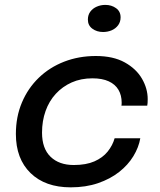

<svg xmlns="http://www.w3.org/2000/svg" viewBox="-20 -774 672 804"><path d="M276 10.5Q169.5 10.5 108 -49.2Q46.5 -109 46.5 -213Q46.5 -285 71.8 -344.8Q97 -404.5 142.2 -448.2Q187.5 -492 248.8 -515.8Q310 -539.5 381.5 -539.5Q454 -539.5 502.2 -512.8Q550.5 -486 574.5 -444.5Q598.5 -403 598.5 -359Q598.5 -349.5 598 -342.5Q597.5 -335.5 596.5 -331.5H488.5Q489 -334 489.2 -337Q489.5 -340 489.5 -344Q489.5 -375 476 -398Q462.5 -421 435.2 -433.5Q408 -446 367 -446Q319 -446 280.2 -428.8Q241.5 -411.5 213.5 -381Q185.5 -350.5 170.8 -309Q156 -267.5 156 -218.5Q156 -152 191.8 -117.5Q227.5 -83 289 -83Q340.5 -83 375.2 -98.2Q410 -113.5 430.8 -139.2Q451.5 -165 460 -195H567.5Q561 -157 538.5 -120Q516 -83 478.8 -53.8Q441.5 -24.5 390.5 -7Q339.5 10.5 276 10.5ZM411.5 -640Q385.5 -640 366.8 -653.8Q348 -667.5 348 -692Q348 -711.5 358.2 -725.2Q368.5 -739 385.2 -746.2Q402 -753.5 421 -753.5Q447 -753.5 466 -739.8Q485 -726 485 -701.5Q485 -682.5 474.8 -668.5Q464.5 -654.5 447.8 -647.2Q431 -640 411.5 -640Z"/></svg>

Font: Epilogue Medium
Style: Italic
Weight: 500
Italic angle: -12°
Designer: Tyler Finck
Foundry: Etcetera Type Co
Version: Version 2.112